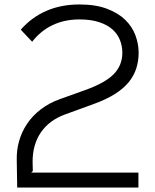

<svg xmlns="http://www.w3.org/2000/svg" viewBox="-20 -840 696 860"><path d="M601 -604Q601 -567 590.5 -534Q580 -501 557 -472.5Q534 -444 495.5 -419.5Q457 -395 402 -375L273 -328Q201 -302 163.5 -247.5Q126 -193 126 -115Q126 -110 126.5 -94.5Q127 -79 127 -74L120 -67H600V0H57L55 -124Q54 -167 65.5 -208Q77 -249 101 -285Q125 -321 162.5 -350Q200 -379 251 -397L360 -436Q450 -468 489 -507.5Q528 -547 528 -604Q528 -633 517.5 -660Q507 -687 484.5 -707.5Q462 -728 425 -740.5Q388 -753 336 -753Q269 -753 215.5 -727.5Q162 -702 124 -653L73 -707Q121 -762 187 -791Q253 -820 336 -820Q408 -820 458.5 -801Q509 -782 540.5 -751.5Q572 -721 586.5 -682Q601 -643 601 -604Z"/></svg>

Font: TypoPRO Sinkin Sans
Style: 300 Light
Weight: 300
Designer: Keith Bates
Foundry: K-Type
Version: Sinkin Sans (version 1.0)  by Keith Bates   •   © 2014   www